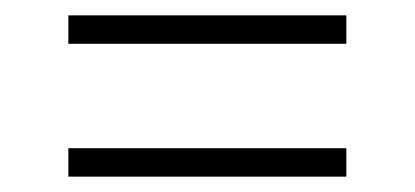

<svg xmlns="http://www.w3.org/2000/svg" viewBox="-20 -465 540 250"><path d="M69 -408V-445H431V-408ZM69 -235V-272H431V-235Z"/></svg>

Font: iosevka_custom_sans_ss08 XLt
Style: Regular
Weight: 200
Designer: Belleve Invis
Foundry: Belleve Invis
Version: Version 10.3.0; ttfautohint (v1.8.3)